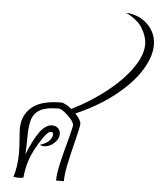

<svg xmlns="http://www.w3.org/2000/svg" viewBox="-68 -1145 1004 1206"><g transform="rotate(5 434.5 -542.5)"><path d="M415 -430Q452 -391 452 -367Q452 -351 429 -259Q405 -164 392.5 -102.5Q380 -41 380 0H331Q331 -42 346 -108Q361 -174 385 -261Q407 -345 407 -355Q407 -370 388 -393Q369 -416 345 -434Q321 -452 308 -452Q233 -452 194 -431.5Q155 -411 141.5 -370Q128 -329 128 -257Q128 -210 125 -147Q140 -187 160 -226.5Q180 -266 198 -291Q237 -343 277 -343Q299 -343 314 -329Q329 -315 329 -293Q329 -261 299.5 -234.5Q270 -208 235 -208Q219 -208 211 -215Q250 -227 268.5 -247Q287 -267 287 -287Q287 -301 274 -301Q262 -301 252 -291.5Q242 -282 230 -266Q169 -180 145 -103Q131 -59 125 0Q110 3 93 3Q77 3 62 0Q84 -63 84 -157Q84 -186 79 -251Q76 -281 76 -304Q76 -389 135 -440Q194 -491 322 -491Q332 -491 350 -481.5Q368 -472 387 -456Q509 -517 606.5 -595Q704 -673 759 -753Q814 -833 814 -900Q814 -948 783 -1000Q752 -1052 677 -1088Q729 -1086 773 -1061.5Q817 -1037 843 -995Q869 -953 869 -901Q869 -827 816 -741.5Q763 -656 660 -574Q557 -492 415 -430Z"/></g></svg>

Font: Charmonman
Style: Regular
Weight: 400
Designer: Ekaluck Peanpanawate
Foundry: Cadson Demak Co.,Ltd.
Version: Version 1.000; ttfautohint (v1.6)